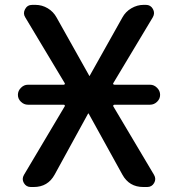

<svg xmlns="http://www.w3.org/2000/svg" viewBox="-20 -750 714 770"><path d="M91.8 -330.1Q76.2 -330.1 64 -341.8Q51.8 -353.5 51.8 -369.6Q51.8 -385.7 64 -397.9Q76.2 -410.2 91.8 -410.2H235.4Q238.3 -410.2 239.7 -412.6Q241.2 -415 239.3 -417L81.1 -680.7Q71.3 -696.3 80.6 -713.4Q89.8 -730.5 109.4 -730.5H122.1Q148.4 -730.5 171.4 -716.8Q194.3 -703.1 207 -679.7L337.9 -446.3Q337.9 -445.3 338.9 -445.3Q339.8 -445.3 339.8 -446.3L470.7 -679.7Q483.4 -703.1 506.8 -716.8Q530.3 -730.5 555.7 -730.5H565.4Q584 -730.5 593.3 -713.9Q602.5 -697.3 592.8 -680.7L434.6 -417Q432.6 -415 434.1 -412.6Q435.5 -410.2 439.5 -410.2H582Q597.7 -410.2 609.9 -397.9Q622.1 -385.7 622.1 -369.6Q622.1 -353.5 609.9 -341.8Q597.7 -330.1 582 -330.1H439.5Q436.5 -330.1 434.6 -327.6Q432.6 -325.2 434.6 -323.2L597.7 -48.8Q607.4 -32.2 598.1 -16.1Q588.9 0 570.3 0H554.7Q498 0 470.7 -49.8L335.9 -293.9Q335.9 -294.9 335 -294.9Q333 -294.9 333 -293.9L199.2 -49.8Q171.9 0 115.2 0H103.5Q85 0 75.7 -16.1Q66.4 -32.2 76.2 -48.8L239.3 -323.2Q241.2 -325.2 239.7 -327.6Q238.3 -330.1 235.4 -330.1Z"/></svg>

Font: Rounded Mgen+ 2p medium
Style: Regular
Weight: 500
Designer: [Source Han Sans]
Ryoko NISHIZUKA  (kana & ideographs); Paul D. Hunt (Latin, Greek & Cyrillic); Wenlong ZHANG  (bopomofo
Version: Version 1.059.20150602